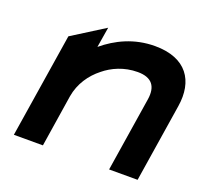

<svg xmlns="http://www.w3.org/2000/svg" viewBox="-87 -547 685 646"><g transform="rotate(20 256.0 -223.5)"><path d="M126 0 155 -186C163 -234 190 -272 223 -298C252 -322 293 -341 342 -341C394 -341 412 -313 405 -267L363 0H465L509 -280C524 -374 480 -443 367 -443C292 -443 232 -413 185 -374L197 -447L81 -374L22 0Z"/></g></svg>

Font: Charger Pro
Style: BlkExtObl
Weight: 900
Designer: Jasper
Foundry: Cannot Into Space Fonts
Version: Version 1.09